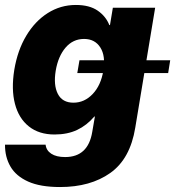

<svg xmlns="http://www.w3.org/2000/svg" viewBox="-32 -547 709 778"><path d="M211.4 210.9Q131.3 210.9 82 188.7Q32.7 166.5 10.3 127.7Q-12.2 88.9 -11.7 39.1H152.8Q155.3 62.5 175.8 75.9Q196.3 89.4 231.9 89.4Q325.2 89.4 341.8 -12.7L352.5 -74.7H350.1Q319.8 -39.1 280.5 -20.5Q241.2 -2 189 -2Q126 -2 85 -34.7Q43.9 -67.4 28.6 -126.2Q13.2 -185.1 25.9 -264.2Q39.1 -343.3 74.5 -402.3Q109.9 -461.4 161.6 -494.1Q213.4 -526.9 275.4 -526.9Q330.6 -526.9 363.8 -503.9Q397 -481 411.1 -445.3H413.6L425.3 -515.6H596.7L516.1 -29.8Q495.6 96.7 415 153.8Q334.5 210.9 211.4 210.9ZM265.6 -130.9Q310.1 -130.9 343.5 -166Q377 -201.2 386.7 -260.7Q396.5 -320.3 374.5 -354.7Q352.5 -389.2 308.6 -389.2Q263.7 -389.2 233.6 -354Q203.6 -318.8 193.8 -260.7Q184.1 -202.1 202.4 -166.5Q220.7 -130.9 265.6 -130.9ZM281.2 -251 290 -302.7H657.7L649.4 -251Z"/></svg>

Font: Inter Display Extra Bold
Style: Italic
Weight: 800
Italic angle: -9.39999°
Designer: Rasmus Andersson
Foundry: rsms
Version: Version 4.000;git-4fc901f